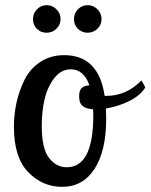

<svg xmlns="http://www.w3.org/2000/svg" viewBox="-20 -719 584 745"><path d="M34 -227Q34 -275 44 -320.5Q54 -366 75 -409Q96 -452 136 -478.5Q176 -505 229 -505Q363 -505 386 -347H392Q471 -347 529 -407L544 -380Q525 -349 482.5 -327.5Q440 -306 391 -298Q391 -292 391.5 -278Q392 -264 392 -257Q392 -134 347 -64Q302 6 221 6Q145 6 89.5 -51Q34 -108 34 -227ZM108 -645Q108 -667 123.5 -683Q139 -699 161 -699Q183 -699 199 -683Q215 -667 215 -645Q215 -623 199 -607.5Q183 -592 161 -592Q138 -592 123 -607Q108 -622 108 -645ZM142 -231Q142 -143 170 -106.5Q198 -70 239 -70Q342 -70 342 -271Q342 -287 341 -295Q312 -297 299.5 -308.5Q287 -320 287 -345Q287 -368 297 -377.5Q307 -387 327 -388Q305 -450 255 -450Q216 -450 189.5 -414.5Q163 -379 152.5 -332Q142 -285 142 -231ZM267 -645Q267 -667 282.5 -683Q298 -699 320 -699Q342 -699 358 -683Q374 -667 374 -645Q374 -623 358 -607.5Q342 -592 320 -592Q298 -592 282.5 -607Q267 -622 267 -645Z"/></svg>

Font: Lobster Two
Style: Regular
Weight: 400
Designer: Pablo Impallari
Foundry: Pablo Impallari. www.impallari.com
Version: Version 1.006